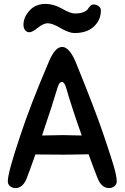

<svg xmlns="http://www.w3.org/2000/svg" viewBox="-20 -962 637 982"><path d="M479 -51Q462 -93 433 -173Q353 -171 303 -171Q199 -171 161 -172Q130 -84 117 -51Q97 0 59 0Q44 0 32 -9.5Q20 -19 20 -35Q20 -79 83 -266Q133 -420 231 -649Q262 -722 298 -722Q334 -722 367 -645Q472 -387 512 -266Q517 -251 528 -218Q539 -185 546 -163.5Q553 -142 561 -115Q569 -88 573 -68Q577 -48 577 -35Q577 -19 565 -9.5Q553 0 538 0Q499 0 479 -51ZM302 -271Q334 -271 398 -269Q344 -422 318 -514Q309 -543 296 -543Q283 -543 274 -513Q251 -434 195 -269Q267 -271 302 -271ZM224 -843Q202 -843 173.5 -820Q145 -797 130 -797Q117 -797 108.5 -808Q100 -819 100 -835Q100 -874 131 -908Q162 -942 213 -942Q255 -942 297.5 -917.5Q340 -893 363 -893Q390 -893 407 -900Q424 -907 429.5 -916Q435 -925 442 -932Q449 -939 458 -939Q473 -939 484.5 -930.5Q496 -922 496 -908Q496 -860 460.5 -826.5Q425 -793 361 -793Q333 -793 290.5 -818Q248 -843 224 -843Z"/></svg>

Font: Sniglet
Style: Regular
Weight: 400
Designer: Haley Fiege
Foundry: Haley Fiege, Pablo Impallari, Brenda Gallo
Version: Version 2.000